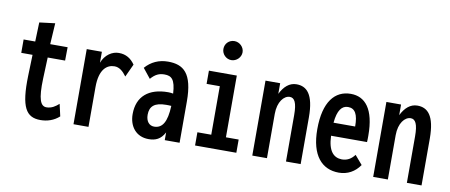

<svg xmlns="http://www.w3.org/2000/svg" viewBox="-62 -916 2750 1173"><g transform="rotate(10 1312.5 -329.5)"><path d="M227 11C269 11 310 -2 343 -32L326 -107C306 -89 282 -72 250 -72C214 -72 195 -111 200 -243L205 -373H313L314 -456H206L214 -587L117 -575L113 -456H41V-373H111L107 -244C101 -45 139 11 227 11Z M431 1H524V-246C524 -358 571 -391 617 -391C647 -391 670 -371 692 -341L729 -421C705 -456 673 -476 630 -476C588 -477 544 -448 525 -397V-465H431Z M898 11C940 11 973 -2 997 -48V0H1089V-255C1089 -433 1029 -476 934 -476C877 -476 830 -454 794 -413L842 -353C869 -384 893 -395 926 -395C970 -395 993 -376 998 -289C987 -291 976 -292 967 -292C847 -292 776 -233 776 -123C776 -46 821 11 898 11ZM867 -135C867 -187 896 -214 968 -214C977 -214 988 -214 1000 -213C996 -112 969 -70 918 -70C888 -70 867 -94 867 -135Z M1312 -552C1344 -552 1372 -579 1372 -611C1372 -643 1344 -670 1312 -670C1279 -670 1253 -645 1253 -611C1253 -579 1280 -552 1312 -552ZM1185 0H1441V-82H1362V-465H1189V-383H1271V-82H1185Z M1540 0H1631V-275C1631 -350 1668 -393 1704 -393C1733 -393 1749 -365 1749 -288V0H1840V-290C1840 -434 1794 -476 1731 -476C1687 -476 1654 -446 1631 -399V-465H1540Z M2078 11C2132 11 2177 -14 2208 -59L2161 -114C2140 -86 2115 -72 2082 -72C2033 -73 1996 -106 1993 -203H2216C2217 -216 2217 -230 2217 -243C2217 -408 2157 -476 2068 -476C1970 -476 1903 -399 1903 -228C1903 -65 1973 11 2078 11ZM1994 -284C2001 -362 2027 -394 2065 -394C2109 -394 2128 -359 2128 -284Z M2290 0H2381V-275C2381 -350 2418 -393 2454 -393C2483 -393 2499 -365 2499 -288V0H2590V-290C2590 -434 2544 -476 2481 -476C2437 -476 2404 -446 2381 -399V-465H2290Z"/></g></svg>

Font: Inconsolata Condensed
Style: Bold
Weight: 700
Width: 3
Monospace: yes
Designer: Raph Levien, Cyreal, Brenton Simpson
Foundry: Raph Levien, Cyreal, Google
Version: Version 3.100